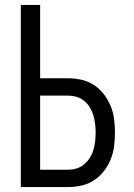

<svg xmlns="http://www.w3.org/2000/svg" viewBox="-20 -755 540 775"><path d="M64 0V-735H142V-439H254Q282 -439 309 -433Q336 -427 359 -412Q382 -397 399 -375Q416 -353 426.5 -327.5Q437 -302 440.5 -274.5Q444 -247 444 -220Q444 -192 440.5 -164.5Q437 -137 426.5 -111.5Q416 -86 399 -64Q382 -42 359 -27Q336 -12 309 -6Q282 0 254 0ZM254 -70Q272 -70 289 -75Q306 -80 319.5 -91.5Q333 -103 342.5 -118Q352 -133 357 -150Q362 -167 364 -184.5Q366 -202 366 -220Q366 -237 364 -254.5Q362 -272 357 -289Q352 -306 342.5 -321.5Q333 -337 319.5 -348Q306 -359 289 -364Q272 -369 254 -369H142V-70Z"/></svg>

Font: Huly
Style: Regular
Weight: 400
Designer: Belleve Invis
Foundry: Belleve Invis
Version: Version 33.2.5; ttfautohint (v1.8.4)